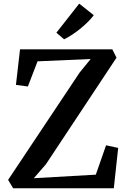

<svg xmlns="http://www.w3.org/2000/svg" viewBox="-20 -1010 687 1030"><path d="M50.5 0 23.5 -45 407 -620.5 466.5 -693.5 181.5 -681 129.5 -546 65.5 -554.5 87.5 -745.5H582.5L605 -700.5L226.5 -129L161.5 -54L494 -73L549 -230.5L614 -216.5L590.5 0ZM323.5 -799.5 282.5 -834.5 405 -990.5 483 -928.5Q469.5 -910 450 -891Q430.5 -872 408.5 -854.2Q386.5 -836.5 364.8 -822.5Q343 -808.5 324.5 -799.5Z"/></svg>

Font: Merriweather 28pt SemiBold
Style: Regular
Weight: 600
Version: Version 2.100